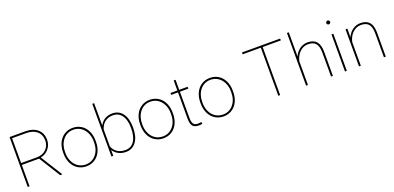

<svg xmlns="http://www.w3.org/2000/svg" viewBox="4 -1655 5270 2570"><g transform="rotate(-20 2638.5 -370.0)"><path d="M368.2 -304.2H121.6V0H95.2V-710.9H321.8Q428.7 -710.9 491.9 -655.8Q555.2 -600.6 555.2 -505.9Q555.2 -433.1 510 -378.7Q464.8 -324.2 395 -311L585 -6.8V0H557.1ZM121.6 -330.6H345.7Q427.7 -330.6 478.3 -380.4Q528.8 -430.2 528.8 -505.9Q528.8 -588.9 472.9 -636.7Q417 -684.6 319.8 -684.6H121.6Z M698.2 -274.4Q698.2 -350.1 727.3 -410.4Q756.3 -470.7 809.3 -504.4Q862.3 -538.1 929.2 -538.1Q995.6 -538.1 1048.3 -505.4Q1101.1 -472.7 1130.6 -412.6Q1160.2 -352.5 1160.6 -277.3V-253.9Q1160.6 -177.7 1131.8 -117.7Q1103 -57.6 1050 -23.9Q997.1 9.8 930.2 9.8Q863.3 9.8 810.3 -23.4Q757.3 -56.6 728 -116.5Q698.7 -176.3 698.2 -251ZM724.6 -253.9Q724.6 -188 750.7 -133.1Q776.9 -78.1 823.5 -47.4Q870.1 -16.6 930.2 -16.6Q1020.5 -16.6 1077.4 -84.5Q1134.3 -152.3 1134.3 -259.3V-274.4Q1134.3 -339.4 1107.9 -394.5Q1081.5 -449.7 1034.9 -480.7Q988.3 -511.7 929.2 -511.7Q838.9 -511.7 781.7 -442.9Q724.6 -374 724.6 -269.5Z M1692.4 -259.3Q1692.4 -135.7 1639.2 -63Q1585.9 9.8 1494.1 9.8Q1434.6 9.8 1387.7 -14.9Q1340.8 -39.6 1314 -83.5V0H1287.6V-750H1314V-432.1Q1341.8 -484.4 1387.5 -511.2Q1433.1 -538.1 1493.2 -538.1Q1585.9 -538.1 1639.2 -467Q1692.4 -396 1692.4 -267.6ZM1665 -269.5Q1665 -383.3 1619.9 -447.5Q1574.7 -511.7 1493.7 -511.7Q1427.2 -511.7 1381.1 -477.5Q1335 -443.4 1314 -376V-133.8Q1335 -77.6 1381.1 -47.1Q1427.2 -16.6 1494.6 -16.6Q1576.2 -16.6 1620.6 -81.5Q1665 -146.5 1665 -269.5Z M1795.9 -274.4Q1795.9 -350.1 1825 -410.4Q1854 -470.7 1907 -504.4Q1960 -538.1 2026.9 -538.1Q2093.3 -538.1 2146 -505.4Q2198.7 -472.7 2228.3 -412.6Q2257.8 -352.5 2258.3 -277.3V-253.9Q2258.3 -177.7 2229.5 -117.7Q2200.7 -57.6 2147.7 -23.9Q2094.7 9.8 2027.8 9.8Q1960.9 9.8 1908 -23.4Q1855 -56.6 1825.7 -116.5Q1796.4 -176.3 1795.9 -251ZM1822.3 -253.9Q1822.3 -188 1848.4 -133.1Q1874.5 -78.1 1921.1 -47.4Q1967.8 -16.6 2027.8 -16.6Q2118.2 -16.6 2175 -84.5Q2231.9 -152.3 2231.9 -259.3V-274.4Q2231.9 -339.4 2205.6 -394.5Q2179.2 -449.7 2132.6 -480.7Q2085.9 -511.7 2026.9 -511.7Q1936.5 -511.7 1879.4 -442.9Q1822.3 -374 1822.3 -269.5Z M2445.3 -670.9V-528.3H2565.4V-501.5H2445.3V-126.5Q2445.3 -70.3 2463.6 -43.5Q2481.9 -16.6 2524.9 -16.6Q2546.4 -16.6 2577.1 -21L2581.5 3.9Q2565.4 9.8 2526.4 9.8Q2468.8 9.8 2443.8 -22.2Q2418.9 -54.2 2418.5 -123V-501.5H2320.8V-528.3H2418.5V-670.9Z M2652.8 -274.4Q2652.8 -350.1 2681.9 -410.4Q2710.9 -470.7 2763.9 -504.4Q2816.9 -538.1 2883.8 -538.1Q2950.2 -538.1 3002.9 -505.4Q3055.7 -472.7 3085.2 -412.6Q3114.7 -352.5 3115.2 -277.3V-253.9Q3115.2 -177.7 3086.4 -117.7Q3057.6 -57.6 3004.6 -23.9Q2951.7 9.8 2884.8 9.8Q2817.9 9.8 2764.9 -23.4Q2711.9 -56.6 2682.6 -116.5Q2653.3 -176.3 2652.8 -251ZM2679.2 -253.9Q2679.2 -188 2705.3 -133.1Q2731.4 -78.1 2778.1 -47.4Q2824.7 -16.6 2884.8 -16.6Q2975.1 -16.6 3032 -84.5Q3088.9 -152.3 3088.9 -259.3V-274.4Q3088.9 -339.4 3062.5 -394.5Q3036.1 -449.7 2989.5 -480.7Q2942.9 -511.7 2883.8 -511.7Q2793.5 -511.7 2736.3 -442.9Q2679.2 -374 2679.2 -269.5Z M3949.7 -684.6H3690.9V0H3664.6V-684.6H3405.8V-710.9H3949.7Z M4086.9 -405.3Q4112.8 -466.8 4163.1 -502.4Q4213.4 -538.1 4274.4 -538.1Q4359.4 -538.1 4400.6 -490Q4441.9 -441.9 4442.4 -344.7V0H4416V-345.7Q4415.5 -430.7 4381.3 -471.4Q4347.2 -512.2 4272.9 -512.2Q4204.6 -512.2 4154.5 -463.6Q4104.5 -415 4086.9 -338.4V0H4060.5V-750H4086.9Z M4640.6 0H4614.3V-528.3H4640.6ZM4600.6 -693.4Q4600.6 -704.6 4608.4 -712.6Q4616.2 -720.7 4627.4 -720.7Q4638.7 -720.7 4646.7 -712.6Q4654.8 -704.6 4654.8 -693.4Q4654.8 -682.1 4646.7 -674.3Q4638.7 -666.5 4627.4 -666.5Q4616.2 -666.5 4608.4 -674.3Q4600.6 -682.1 4600.6 -693.4Z M4840.3 -405.3Q4866.2 -466.8 4916.5 -502.4Q4966.8 -538.1 5027.8 -538.1Q5112.8 -538.1 5154.1 -490Q5195.3 -441.9 5195.8 -344.7V0H5169.4V-345.7Q5168.9 -430.7 5134.8 -471.4Q5100.6 -512.2 5026.4 -512.2Q4958 -512.2 4908 -463.6Q4857.9 -415 4840.3 -338.4V0H4814V-528.3H4840.3Z"/></g></svg>

Font: Roboto Thin
Style: Regular
Weight: 250
Designer: Google
Version: Version 2.134; 2016